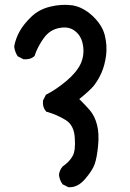

<svg xmlns="http://www.w3.org/2000/svg" viewBox="-20 -774 540 796"><path d="M261.2 1 241.7 -8.8 239.7 -9.8 238.3 -11.7Q227.1 -27.8 224.6 -47.9V-48.8V-49.8Q225.6 -59.1 229.2 -67.4Q232.9 -75.7 238.8 -82.5L239.3 -83.5L240.2 -84Q269 -104.5 281.2 -127.4Q293.9 -149.4 290 -203.6Q286.6 -254.9 252.9 -275.9Q216.8 -298.3 175.3 -310.1L172.4 -310.5L170.4 -313Q155.8 -329.6 158.2 -355.5V-357.4L159.2 -358.9L168.9 -378.4L170.4 -381.3L173.3 -382.8Q211.4 -401.9 254.9 -438Q276.4 -456.1 291.3 -474.1Q306.2 -492.2 314.5 -509.8Q330.6 -545.4 324.2 -585Q321.3 -604.5 313.2 -619.4Q305.2 -634.3 292 -644.5Q266.6 -665.5 227.5 -658.2Q187 -651.4 162.1 -616.7Q158.2 -611.8 154.8 -606.4Q151.4 -601.1 148.2 -595.9Q145 -590.8 142.3 -585.7Q139.6 -580.6 137 -575.4Q134.3 -570.3 132.1 -565.2Q129.9 -560.1 127.9 -554.9Q126 -549.8 124.5 -544.9L123.5 -542.5L121.6 -540.5Q113.3 -533.2 102.5 -530.3Q91.8 -527.3 79.1 -528.3H77.1L75.7 -529.3L56.2 -539.1L53.7 -540.5L52.2 -542.5Q50.3 -545.4 48.8 -548.3Q47.4 -551.3 45.9 -554.4Q44.4 -557.6 43.5 -560.8Q42.5 -564 41.5 -567.1Q40.5 -570.3 40 -573.5Q39.6 -576.7 39.1 -580.1V-581.5V-583Q40.5 -590.8 42.7 -598.9Q44.9 -606.9 47.9 -614.7Q50.8 -622.6 54.2 -630.1Q57.6 -637.7 62 -645Q78.1 -673.8 109.4 -704.1Q141.6 -735.4 189 -746.6Q235.8 -757.8 279.3 -752Q284.7 -751 290.3 -749.8Q295.9 -748.5 301.5 -746.6Q307.1 -744.6 312.5 -742.4Q317.9 -740.2 323 -737.3Q328.1 -734.4 333.5 -731.2Q338.9 -728 344 -724.4Q349.1 -720.7 354.2 -716.3Q359.4 -711.9 364.3 -707.5Q384.3 -688.5 397 -668.2Q409.7 -647.9 414.6 -627Q424.8 -585.4 419.9 -544.9Q414.6 -504.4 401.4 -473.9Q388.2 -443.4 369.6 -419.4Q352.5 -398.4 308.6 -363.3Q336.4 -335.9 353 -316.4Q373 -292.5 382.3 -256.3Q391.6 -220.7 386.7 -169.9Q381.8 -120.1 372.6 -93.8Q363.3 -67.4 333.5 -32.7Q302.2 4.4 265.1 2H263.2Z"/></svg>

Font: NaikaiFont
Style: Bold
Weight: 700
Version: Version 1.89